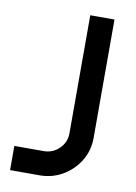

<svg xmlns="http://www.w3.org/2000/svg" viewBox="-80 -747 569 801"><g transform="rotate(10 204.0 -347.0)"><path d="M19.5 -102.5H143.6Q182.1 -102.5 209.5 -129.4Q236.8 -156.2 236.8 -194.3V-694.3H339.4V-192.9Q339.4 -139.6 313 -95.9Q286.6 -52.2 242.2 -26.1Q197.8 0 143.6 0H19.5Z"/></g></svg>

Font: Anta
Style: Regular
Weight: 400
Designer: Sergej Lebedev
Foundry: Sergej Lebedev
Version: Version 1.000; ttfautohint (v1.8.4.7-5d5b)